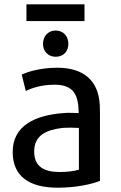

<svg xmlns="http://www.w3.org/2000/svg" viewBox="-20 -859 561 893"><path d="M445 -18C407 -2 333 14 248 14C116 14 39 -39 39 -152C39 -274 142 -323 274 -333C299 -336 330 -333 346 -333C345 -415 325 -465 234 -465C174 -465 129 -450 100 -436L81 -512C112 -527 173 -544 246 -544C367 -544 438 -486 444 -371C445 -365 445 -317 445 -310ZM347 -70V-264C327 -265 302 -266 270 -264C198 -255 139 -232 139 -154C139 -85 184 -59 257 -59C295 -59 324 -63 347 -70ZM103 -761V-839H373V-761ZM298 -655C298 -618 273 -595 239 -595C205 -595 180 -619 180 -655C180 -692 205 -717 239 -717C273 -717 298 -692 298 -655Z"/></svg>

Font: Repo Medium
Style: Regular
Weight: 500
Designer: Stefan Peev
Foundry: Context Ltd
Version: Version 1.502